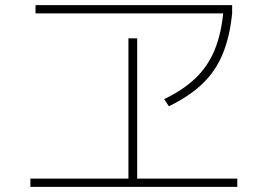

<svg xmlns="http://www.w3.org/2000/svg" viewBox="-20 -733 1040 746"><path d="M98 -7V-39H479V-584H513V-39H902V-7ZM118 -681V-713H882V-681ZM618 -348Q693 -384 740.5 -430Q788 -476 814 -539Q840 -602 848 -689L882 -681Q873 -591 845.5 -524Q818 -457 767 -408Q716 -359 636 -320Z"/></svg>

Font: M PLUS 1 ExtraLight
Style: Regular
Weight: 250
Version: Version 1.001